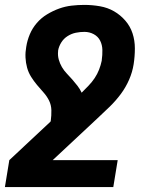

<svg xmlns="http://www.w3.org/2000/svg" viewBox="-33 -548 653 783"><path d="M-13 215 5 105 173 -52 174 -55Q177 -77 176.5 -98.5Q176 -120 167 -138Q158 -156 144.5 -171Q131 -186 118 -201.5Q105 -217 94 -234.5Q83 -252 77.5 -272Q72 -292 71 -313.5Q70 -335 74 -357Q78 -383 88.5 -408Q99 -433 117 -454Q135 -475 159 -489.5Q183 -504 208 -513Q233 -522 259 -525Q285 -528 311 -528Q343 -528 374.5 -522.5Q406 -517 432 -502Q458 -487 478 -464Q498 -441 507.5 -412Q517 -383 517 -350.5Q517 -318 512 -286Q507 -254 493.5 -223Q480 -192 460 -165Q440 -138 415 -113.5Q390 -89 365 -66L182 105H447L429 215ZM300 -170Q314 -184 328 -198.5Q342 -213 353 -229.5Q364 -246 371 -264Q378 -282 382 -301V-303Q385 -324 384.5 -344.5Q384 -365 375.5 -382Q367 -399 349.5 -408.5Q332 -418 311 -418Q294 -418 276.5 -414.5Q259 -411 243 -401Q227 -391 217 -375Q207 -359 204 -342V-340Q202 -322 206.5 -305.5Q211 -289 219.5 -274.5Q228 -260 239.5 -248Q251 -236 262 -223.5Q273 -211 283 -198Q293 -185 300 -170Z"/></svg>

Font: Iosevka Extrabold Extended
Style: Italic
Weight: 800
Width: 7
Italic angle: -9°
Monospace: yes
Designer: Belleve Invis
Foundry: Belleve Invis
Version: Version 32.5.0; ttfautohint (v1.8.4)